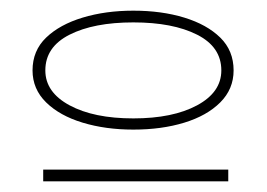

<svg xmlns="http://www.w3.org/2000/svg" viewBox="-20 -551 500 360"><path d="M418 -419Q418 -384 393 -359Q368 -334 325.5 -321Q283 -308 230 -308Q178 -308 135 -321Q92 -334 66.5 -359Q41 -384 41 -419Q41 -456 66.5 -480.5Q92 -505 135 -518Q178 -531 230 -531Q283 -531 325.5 -518Q368 -505 393 -480.5Q418 -456 418 -419ZM65 -419Q65 -378 110.5 -353.5Q156 -329 230 -329Q304 -329 349.5 -353.5Q395 -378 395 -419Q395 -463 349.5 -486Q304 -509 230 -509Q156 -509 110.5 -486Q65 -463 65 -419ZM61 -211V-233H408V-211Z"/></svg>

Font: BhuTuka Expanded One
Style: Regular
Weight: 400
Designer: Erin McLaughlin
Version: Version 1.000; ttfautohint (v1.8.3)